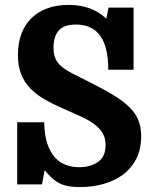

<svg xmlns="http://www.w3.org/2000/svg" viewBox="-20 -751 633 782"><path d="M305 11Q355 11 400.5 -1.5Q446 -14 480.5 -39.5Q515 -65 535 -104Q555 -143 555 -197Q555 -231 544.5 -259Q534 -287 509 -312.5Q484 -338 443 -363Q402 -388 342 -418Q303 -437 276 -451Q249 -465 231.5 -479.5Q214 -494 206 -512Q198 -530 198 -557Q198 -603 219.5 -627Q241 -651 289 -651Q355 -651 388 -605.5Q421 -560 421 -467H524V-720H422L413 -675Q354 -731 260 -731Q212 -731 174 -717.5Q136 -704 109 -678Q82 -652 67.5 -614Q53 -576 53 -527Q53 -483 65.5 -450.5Q78 -418 101.5 -393Q125 -368 159 -348Q193 -328 237 -309Q274 -292 306 -278Q338 -264 361 -247.5Q384 -231 397 -210.5Q410 -190 410 -160Q410 -112 378.5 -91Q347 -70 303 -70Q274 -70 249 -79Q224 -88 204.5 -109Q185 -130 173 -165Q161 -200 160 -253H50V0H151L162 -58Q177 -39 191.5 -26Q206 -13 222.5 -4.5Q239 4 259 7.5Q279 11 305 11Z"/></svg>

Font: GradeGX
Style: Regular
Weight: 100
Width: 1
Designer: Adam Twardoch
Foundry: Adam Twardoch
Version: Version 2.002; DEVELOPMENT